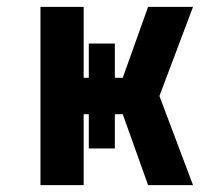

<svg xmlns="http://www.w3.org/2000/svg" viewBox="-20 -540 640 560"><path d="M98 0V-520H224V-313H239V-413H315V-313H338L412 -520H543L445 -260L543 0H412L338 -207H315V-107H239V-207H224V0Z"/></svg>

Font: Iosevka Aile Extrabold
Style: Regular
Weight: 800
Designer: Belleve Invis
Foundry: Belleve Invis
Version: Version 27.3.5; ttfautohint (v1.8.4)